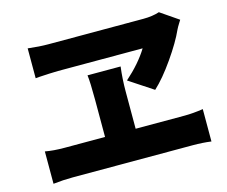

<svg xmlns="http://www.w3.org/2000/svg" viewBox="-99 -838 1154 975"><g transform="rotate(-15 478.0 -350.5)"><path d="M67.8 1.1V-169Q111.2 -160.9 170.1 -160.9H382.1V-356.9Q382.1 -448.2 377.1 -486.2H551.1Q543 -422.6 543 -355.8V-160.9H801.1Q843.8 -160.9 898.1 -169V1.1Q853 -5 801.1 -5H170.1Q120.4 -5 67.8 1.1ZM119 -540.1V-697.1Q179 -690 226.9 -690H725.9Q773.4 -690 810 -702.1L904.8 -637.1Q901.3 -631 895.4 -622Q889.6 -612.9 885.7 -606Q881.7 -599.1 878.9 -593Q851.6 -532 795.6 -451.9Q739.7 -371.8 690 -326L563.9 -409.1Q641.3 -478 682.9 -546.2H237.9Q220.5 -546.2 190.9 -544.7Q161.2 -543.3 139.9 -541.9Z"/></g></svg>

Font: Karasuma Gothic
Style: Black
Weight: 900
Designer: Rasmus Andersson / Ryoko Nishizuka
Foundry: Genbu
Version: Version 1.00